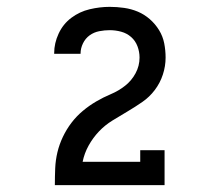

<svg xmlns="http://www.w3.org/2000/svg" viewBox="-20 -863 640 560"><path d="M140 -323V-324Q140 -348 141 -372Q142 -396 147.5 -419Q153 -442 163.5 -464Q174 -486 188.5 -505Q203 -524 221.5 -539.5Q240 -555 260.5 -567Q281 -579 303.5 -588.5Q326 -598 345 -613Q364 -628 375.5 -649.5Q387 -671 387 -695Q387 -712 381 -728Q375 -744 362.5 -755Q350 -766 333.5 -770.5Q317 -775 300 -775Q285 -775 269.5 -772Q254 -769 241.5 -760Q229 -751 222 -736.5Q215 -722 215 -707Q215 -707 215 -706.5Q215 -706 215 -706H138Q138 -707 138 -707Q138 -707 138 -708Q138 -737 151 -765Q164 -793 188 -811Q212 -829 241.5 -836Q271 -843 300 -843Q321 -843 342 -840Q363 -837 382 -829Q401 -821 417 -807Q433 -793 444 -775Q455 -757 459 -736.5Q463 -716 463 -695Q463 -670 455 -645.5Q447 -621 431.5 -600.5Q416 -580 395 -565.5Q374 -551 352 -538Q330 -525 308 -511.5Q286 -498 268.5 -479.5Q251 -461 238.5 -438.5Q226 -416 221 -391H389V-425H460V-323Z"/></svg>

Font: Iosevka Curly Slab Extended
Style: Regular
Weight: 400
Width: 7
Monospace: yes
Designer: Belleve Invis
Foundry: Belleve Invis
Version: Version 11.1.0; ttfautohint (v1.8.3)